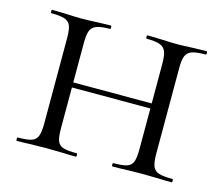

<svg xmlns="http://www.w3.org/2000/svg" viewBox="-74 -565 771 662"><g transform="rotate(15 311.0 -234.0)"><path d="M377 -456Q374 -456 374 -462Q374 -468 377 -468L421 -467Q457 -465 482 -465Q504 -465 542 -467L587 -468Q590 -468 590 -462Q590 -456 587 -456Q554 -456 538.5 -450.5Q523 -445 517 -431Q511 -417 511 -387V-81Q511 -51 517 -36.5Q523 -22 538.5 -17Q554 -12 587 -12Q590 -12 590 -6Q590 0 587 0Q559 0 542 -1L482 -2L421 -1Q405 0 377 0Q374 0 374 -6Q374 -12 377 -12Q410 -12 425 -17Q440 -22 445.5 -36.5Q451 -51 451 -81V-385Q451 -415 445.5 -429.5Q440 -444 424.5 -450Q409 -456 377 -456ZM138 -245H477V-227H138ZM36 -456Q34 -456 34 -462Q34 -468 36 -468L81 -467Q119 -465 140 -465Q165 -465 203 -467L246 -468Q248 -468 248 -462Q248 -456 246 -456Q214 -456 198 -450Q182 -444 176.5 -429.5Q171 -415 171 -385V-81Q171 -50 176.5 -36Q182 -22 197 -17Q212 -12 246 -12Q248 -12 248 -6Q248 0 246 0Q218 0 202 -1L140 -2L81 -1Q64 0 35 0Q33 0 33 -6Q33 -12 35 -12Q68 -12 83.5 -17Q99 -22 105 -36.5Q111 -51 111 -81V-387Q111 -417 105.5 -431Q100 -445 84.5 -450.5Q69 -456 36 -456Z"/></g></svg>

Font: Cormorant Unicase
Style: Regular
Weight: 400
Designer: Christian Thalmann (Catharsis Fonts)
Foundry: Catharsis Fonts
Version: Version 4.000